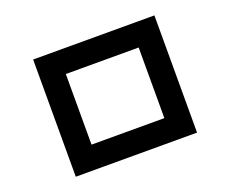

<svg xmlns="http://www.w3.org/2000/svg" viewBox="-105 -781 1172 976"><g transform="rotate(-20 481.0 -293.0)"><path d="M152 -610H808V24H152ZM283 -484V-102H677V-484Z"/></g></svg>

Font: Gmarket Sans TTF Bold
Style: Regular
Weight: 700
Designer: Creative Director : Sungho Lee; Art Director : Kiwoong Choi; Project Manager : Sori Yang, Jongwook Yoon; Font Designer :
Foundry: Sandoll Inc.
Version: Version 1.000;hotconv 1.0.109;makeotfexe 2.5.65596